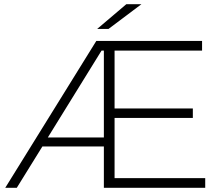

<svg xmlns="http://www.w3.org/2000/svg" viewBox="-20 -895 1062 915"><path d="M958 -46V0H475V-197H182L60 0H5L439 -700H943V-654H526V-378H899V-333H526V-46ZM475 -240V-654H464L208 -240ZM582 -875H654L497 -757H443Z"/></svg>

Font: Montserrat Atlas Light
Style: Regular
Weight: 300
Designer: Julieta Ulanovsky
Foundry: Julieta Ulanovsky
Version: Version 7.200